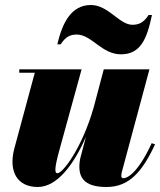

<svg xmlns="http://www.w3.org/2000/svg" viewBox="-20 -737 640 767"><path d="M286.5 -599C346 -599 386 -520 463 -520C542 -520 567 -582 587 -677H573.5C553.5 -645 532 -638 509 -638C456.5 -638 413 -717 343 -717C264 -717 229 -645 209 -560H222.5C242.5 -592 263.5 -599 286.5 -599ZM306 -460H57V-446.5H119L36.5 -141C13.5 -49 51 10 130.5 10C210 10 276.5 -83 323.5 -191L302 -110C299 -99 297 -84 297 -71C297 -18 328.5 10 405.5 10C495 10 547.5 -49 599.5 -160.5L586 -165C529 -41.5 486.5 -25 473 -25C467 -25 464.5 -28.5 464.5 -35C464.5 -39.5 465.5 -45 467 -51L577 -460H394.5L354 -307C308.5 -148 231.5 -45 209.5 -45C198.5 -45 196 -60.5 217.5 -138.5Z"/></svg>

Font: Bodoni* 16pt Fatface
Style: Italic
Weight: 900
Italic angle: -13°
Version: Version 2.3